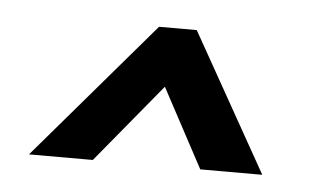

<svg xmlns="http://www.w3.org/2000/svg" viewBox="-30 -741 480 285"><g transform="rotate(5 210.0 -598.0)"><path d="M21.3 -495 197.1 -700.5H253.3L368.9 -495H276.5L213.5 -612.6L116.4 -495Z"/></g></svg>

Font: Alumni Sans SC Thin
Style: Italic
Weight: 100
Italic angle: -8°
Designer: Robert E. Leuschke
Foundry: Robert E. Leuschke
Version: Version 1.016